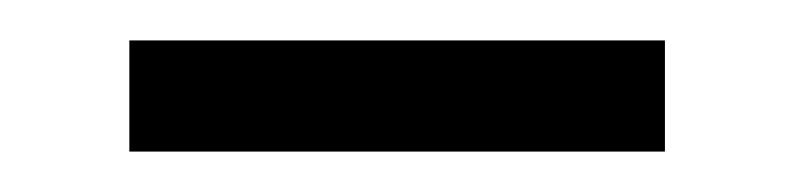

<svg xmlns="http://www.w3.org/2000/svg" viewBox="-20 -319 393 95"><path d="M44 -244V-299H309V-244Z"/></svg>

Font: Noto Serif JP ExtraLight Medium
Style: Regular
Weight: 500
Version: Version 2.003-H1;hotconv 1.1.1;makeotfexe 2.6.0